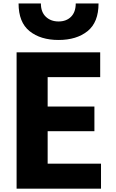

<svg xmlns="http://www.w3.org/2000/svg" viewBox="-20 -1082 687 1135"><path d="M78.1 33.2V-772.5H572.3V-626H261.7V-452.1H538.1V-306.6H261.7V-114.3H577.1V33.2ZM89.8 -1061.5H221.7Q221.7 -1010.7 251 -982.9Q280.3 -955.1 326.2 -955.1Q372.1 -955.1 399.9 -982.9Q427.7 -1010.7 427.7 -1061.5H562.5Q562.5 -950.2 497.6 -897.9Q432.6 -845.7 326.2 -845.7Q219.7 -845.7 154.8 -897.9Q89.8 -950.2 89.8 -1061.5Z"/></svg>

Font: GenEi M Gothic v2 Heavy
Style: Regular
Weight: 800
Version: Version 2.0